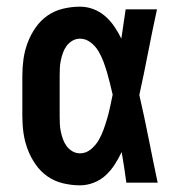

<svg xmlns="http://www.w3.org/2000/svg" viewBox="-20 -548 540 576"><path d="M220 8Q195 8 169.5 2Q144 -4 123 -18.5Q102 -33 87 -54.5Q72 -76 63 -100Q54 -124 50.5 -149Q47 -174 47 -200V-320Q47 -346 50.5 -371Q54 -396 63 -420Q72 -444 87 -465.5Q102 -487 123 -501.5Q144 -516 169.5 -522Q195 -528 220 -528Q241 -528 260.5 -520.5Q280 -513 295.5 -499.5Q311 -486 323 -468.5Q335 -451 344 -432Q347 -454 350.5 -476Q354 -498 357 -520H451Q437 -456 424.5 -391.5Q412 -327 398 -263Q413 -198 426 -132Q439 -66 453 0H359Q356 -23 352.5 -46Q349 -69 345 -92Q336 -73 324.5 -55Q313 -37 297.5 -22.5Q282 -8 261.5 0Q241 8 220 8ZM220 -88Q238 -88 252.5 -100Q267 -112 276 -127.5Q285 -143 291 -160Q297 -177 302 -194Q307 -211 310.5 -228.5Q314 -246 318 -264Q314 -281 310 -297.5Q306 -314 301 -331Q296 -348 290 -364Q284 -380 275 -395Q266 -410 251.5 -421Q237 -432 220 -432Q208 -432 197.5 -426Q187 -420 180 -410.5Q173 -401 169 -390Q165 -379 162.5 -367Q160 -355 159.5 -343.5Q159 -332 159 -320V-200Q159 -188 159.5 -176.5Q160 -165 162.5 -153Q165 -141 169 -130Q173 -119 180 -109.5Q187 -100 197.5 -94Q208 -88 220 -88Z"/></svg>

Font: Iosevka Curly Slab
Style: Bold
Weight: 700
Monospace: yes
Designer: Belleve Invis
Foundry: Belleve Invis
Version: Version 22.1.2; ttfautohint (v1.8.4)